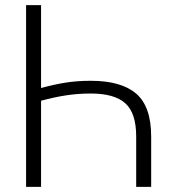

<svg xmlns="http://www.w3.org/2000/svg" viewBox="-20 -731 703 751"><path d="M82 0V-710.9H140.6V-386.7Q190.4 -400.4 235.8 -407.7Q281.2 -415 335.4 -415Q454.1 -415 512.7 -364.7Q571.3 -314.5 571.3 -196.8V0H512.7V-196.8Q512.7 -289.1 470 -327.1Q427.2 -365.2 335.4 -365.2Q284.7 -365.2 237.5 -357.9Q190.4 -350.6 140.6 -336.9V0Z"/></svg>

Font: Franko
Style: Light
Weight: 300
Designer: Google
Version: Version 1.200310; 2013